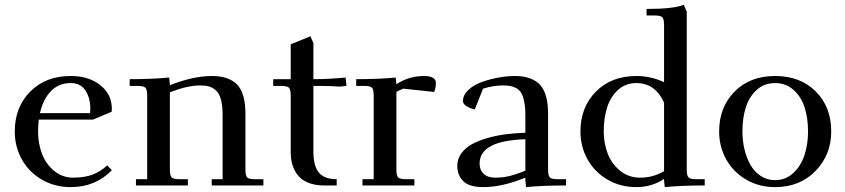

<svg xmlns="http://www.w3.org/2000/svg" viewBox="-20 -766 3491 793"><path d="M41 -223.1Q41 -323.2 104.7 -387.7Q168.5 -452.1 272 -452.1Q347.2 -452.1 394.5 -414.1Q441.9 -376 441.9 -316.9Q441.9 -308.1 440.9 -304.2L363.8 -272H140.1Q137.2 -247.6 137.2 -223.1Q137.2 -173.3 153.6 -130.6Q169.9 -87.9 203.9 -60.1Q237.8 -32.2 282.2 -32.2Q328.1 -32.2 361.3 -44.4Q394.5 -56.6 422.9 -83L441.9 -63Q374.5 6.8 272 6.8Q205.1 6.8 151.9 -24.7Q98.6 -56.2 69.8 -108.4Q41 -160.6 41 -223.1ZM145 -298.8H352.1Q353 -304.7 353 -316.9Q353 -361.3 333 -392.1Q313 -422.9 272 -422.9Q222.2 -422.9 189.9 -389.2Q157.7 -355.5 145 -298.8Z M515.6 -411.1V-439Q608.9 -439 678.7 -445.8L681.6 -418V-414.1Q778.3 -452.1 855.5 -452.1Q925.3 -452.1 959.5 -416.5Q993.7 -380.9 993.7 -294.9V-65.9Q993.7 -41 1000.7 -33.4Q1007.8 -25.9 1032.7 -25.9H1067.9V0H854.5V-25.9H899.4V-290Q899.4 -330.1 892.3 -355.7Q885.3 -381.3 871.1 -393.3Q856.9 -405.3 842.3 -409.2Q827.6 -413.1 805.7 -413.1Q754.4 -413.1 681.6 -384.8V-65.9Q681.6 -41 688.7 -33.4Q695.8 -25.9 720.7 -25.9H755.9V0H541.5V-25.9H587.9V-371.1Q587.9 -396 580.8 -403.6Q573.7 -411.1 548.8 -411.1Z M1108.4 -411.1V-439H1180.7V-583L1262.2 -616.2L1274.4 -587.9V-439Q1337.4 -439 1407.2 -445.8L1410.6 -418V-411.1L1382.3 -408.2Q1352.5 -411.1 1305.7 -411.1H1274.4V-141.1Q1274.4 -79.6 1297.4 -52.7Q1320.3 -25.9 1370.6 -25.9V0H1317.4Q1286.6 0 1262.2 -8.1Q1237.8 -16.1 1222.9 -29.1Q1208 -42 1198.2 -60.3Q1188.5 -78.6 1184.6 -97.2Q1180.7 -115.7 1180.7 -136.2V-371.1Q1180.7 -396 1173.6 -403.6Q1166.5 -411.1 1141.6 -411.1Z M1451.2 -411.1V-439Q1544.4 -439 1614.3 -445.8L1617.2 -418Q1668.9 -452.1 1731 -452.1Q1755.9 -452.1 1768.1 -444.6Q1780.3 -437 1780.3 -424.8Q1780.3 -403.3 1773.4 -386.2L1646 -399.9Q1634.8 -396 1617.2 -386.2V-65.9Q1617.2 -41 1624.3 -33.4Q1631.3 -25.9 1656.2 -25.9H1691.4V0H1477.1V-25.9H1523.4V-371.1Q1523.4 -396 1516.4 -403.6Q1509.3 -411.1 1484.4 -411.1Z M1868.7 -81.1Q1868.7 -109.9 1885.7 -133.1Q1902.8 -156.2 1930.4 -171.1Q1958 -186 1995.6 -196.5Q2033.2 -207 2071 -211.7Q2108.9 -216.3 2149.9 -217.8V-290Q2149.9 -322.8 2145.3 -345.5Q2140.6 -368.2 2133.1 -381.3Q2125.5 -394.5 2112.8 -401.6Q2100.1 -408.7 2087.4 -410.9Q2074.7 -413.1 2055.7 -413.1Q2018.6 -413.1 1975.1 -399.9L1940.9 -314Q1921.9 -317.9 1907 -327.4Q1892.1 -336.9 1892.1 -348.1Q1892.1 -373.5 1914.3 -394.5Q1936.5 -415.5 1970.5 -427.5Q2004.4 -439.5 2039.8 -445.8Q2075.2 -452.1 2106 -452.1Q2175.8 -452.1 2209.7 -416.5Q2243.7 -380.9 2243.7 -294.9V-65.9Q2243.7 -41 2250.7 -33.4Q2257.8 -25.9 2282.7 -25.9H2317.9V0Q2222.7 0 2152.8 6.8L2149.9 -21V-32.2Q2053.7 6.8 1976.1 6.8Q1917.5 6.8 1893.1 -18.1Q1868.7 -43 1868.7 -81.1ZM1960.9 -90.8Q1960.9 -63.5 1977.8 -47.9Q1994.6 -32.2 2025.9 -32.2Q2052.7 -32.2 2079.3 -37.8Q2106 -43.5 2149.9 -61V-190.9Q1960.9 -185.1 1960.9 -90.8Z M2377.4 -223.1Q2377.4 -323.2 2441.2 -387.7Q2504.9 -452.1 2608.4 -452.1Q2667.5 -452.1 2722.7 -426.8V-662.1Q2722.7 -687 2715.6 -694.6Q2708.5 -702.1 2683.6 -702.1H2650.4V-729Q2762.2 -729 2804.2 -746.1L2816.4 -717.8V-65.9Q2816.4 -41 2823.5 -33.4Q2830.6 -25.9 2855.5 -25.9H2890.6V0Q2795.4 0 2725.6 6.8L2722.7 -21V-26.9Q2671.9 6.8 2608.4 6.8Q2541.5 6.8 2488.3 -24.7Q2435.1 -56.2 2406.2 -108.4Q2377.4 -160.6 2377.4 -223.1ZM2473.6 -223.1Q2473.6 -174.8 2489.7 -132.3Q2505.9 -89.8 2541 -61Q2576.2 -32.2 2624.5 -32.2Q2677.2 -32.2 2722.7 -59.1V-341.8Q2686.5 -422.9 2608.4 -422.9Q2564 -422.9 2533 -395Q2502 -367.2 2487.8 -323Q2473.6 -278.8 2473.6 -223.1Z M2950.2 -223.1Q2950.2 -323.2 3013.9 -387.7Q3077.6 -452.1 3181.2 -452.1Q3285.6 -452.1 3349.4 -388.2Q3413.1 -324.2 3413.1 -223.1Q3413.1 -126.5 3348.1 -59.8Q3283.2 6.8 3181.2 6.8Q3114.3 6.8 3061 -24.7Q3007.8 -56.2 2979 -108.4Q2950.2 -160.6 2950.2 -223.1ZM3046.4 -223.1Q3046.4 -185.1 3054.7 -149.9Q3063 -114.7 3079.1 -85.9Q3095.2 -57.1 3121.6 -39.6Q3147.9 -22 3181.2 -22Q3225.6 -22 3257.3 -52.2Q3289.1 -82.5 3303.2 -127Q3317.4 -171.4 3317.4 -223.1Q3317.4 -278.8 3303 -323Q3288.6 -367.2 3257.1 -395Q3225.6 -422.9 3181.2 -422.9Q3136.7 -422.9 3105.7 -395Q3074.7 -367.2 3060.5 -323Q3046.4 -278.8 3046.4 -223.1Z"/></svg>

Font: Dihjauti S
Style: Bold
Weight: 700
Designer: T. Christopher White
Version: Version 3.0.0